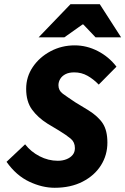

<svg xmlns="http://www.w3.org/2000/svg" viewBox="-20 -878 594 910"><path d="M239 12Q180 12 118.5 -17Q57 -46 11 -111L99 -194Q126 -159 167.5 -137.5Q209 -116 254 -116Q277 -116 295.5 -123.5Q314 -131 324.5 -144Q335 -157 335 -176Q335 -204 315.5 -220.5Q296 -237 260 -259L205 -292Q159 -321 131.5 -359Q104 -397 104 -457Q104 -514 135.5 -560.5Q167 -607 219.5 -635Q272 -663 334 -663Q391 -663 443.5 -636Q496 -609 532 -562L448 -477Q423 -503 394.5 -519Q366 -535 332 -535Q307 -535 290.5 -526.5Q274 -518 265.5 -504Q257 -490 257 -474Q257 -449 277.5 -434Q298 -419 337 -393L398 -356Q446 -326 467.5 -292.5Q489 -259 489 -202Q489 -143 458.5 -94.5Q428 -46 371.5 -17Q315 12 239 12ZM163 -701 314 -858H453L554 -701H433L375 -762H371L285 -701Z"/></svg>

Font: Source Sans 3 ExtraBold
Style: Italic
Weight: 800
Italic angle: -11°
Version: Version 3.052;hotconv 1.1.0;makeotfexe 2.6.0